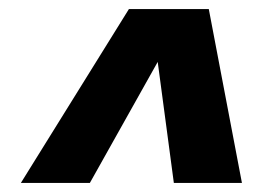

<svg xmlns="http://www.w3.org/2000/svg" viewBox="-20 -732 579 423"><path d="M178 -329H26L264 -712H382L363 -659ZM363 -329 319 -659 323 -712H440L513 -329Z"/></svg>

Font: Roboto Serif ExtraBold
Style: Italic
Weight: 800
Italic angle: -10°
Version: Version 1.007